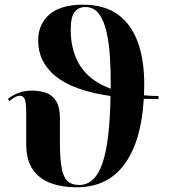

<svg xmlns="http://www.w3.org/2000/svg" viewBox="-20 -790 745 820"><path d="M306 10Q246 10 197.5 -7.5Q149 -25 120.5 -65.5Q92 -106 92 -174V-298Q92 -352 86 -366Q80 -380 67 -381Q47 -382 20 -358L14 -368Q35 -384 59.5 -393.5Q84 -403 117 -403Q145 -403 172.5 -395Q200 -387 218 -361Q236 -335 236 -281V-182Q236 -111 243.5 -71.5Q251 -32 269 -16Q287 0 318 0Q385 0 417 -91Q449 -182 452 -380Q293 -403 218 -464Q143 -525 143 -617Q143 -687 191.5 -728.5Q240 -770 334 -770Q426 -770 483.5 -728Q541 -686 568.5 -610Q596 -534 596 -431Q596 -406 595 -383Q624 -380 657 -380V-367Q624 -367 594 -368Q584 -188 512 -89Q440 10 306 10ZM282 -664Q282 -570 324 -506.5Q366 -443 453 -411Q453 -420 453 -429Q453 -488 449.5 -546.5Q446 -605 435 -653.5Q424 -702 402.5 -731Q381 -760 344 -760Q316 -760 299 -739Q282 -718 282 -664Z"/></svg>

Font: Noto Serif Display SemiCondensed
Style: Bold
Weight: 700
Width: 4
Designer: Monotype Design Team
Foundry: Monotype Imaging Inc.
Version: Version 2.009